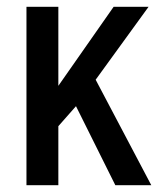

<svg xmlns="http://www.w3.org/2000/svg" viewBox="-20 -546 466 566"><path d="M58 0V-526H152V-293L315 -526H418L262 -311L426 0H320L204 -233L152 -174V0Z"/></svg>

Font: Archivo Narrow Medium
Style: Regular
Weight: 500
Designer: Hector Gatti
Foundry: Omnibus-Type
Version: Version 3.002